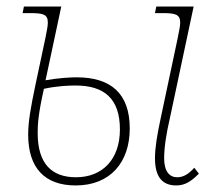

<svg xmlns="http://www.w3.org/2000/svg" viewBox="-20 -556 665 586"><path d="M518 10C546 10 565 -4 587 -26L573 -44C555 -24 539 -15 521 -15C497 -15 481 -33 481 -73C481 -107 488 -150 498 -193L571 -536H457L453 -516H474C514 -516 530 -513 530 -487C530 -476 526 -459 522 -438L470 -193C460 -146 453 -106 453 -73C453 -14 477 10 518 10ZM211 10C316 10 376 -60 376 -164C376 -271 318 -320 214 -320C194 -320 158 -318 119 -311L167 -536H53L49 -516H70C111 -516 126 -513 126 -487C126 -477 123 -462 119 -442L88 -296C74 -229 66 -185 66 -145C66 -44 116 10 211 10ZM212 -15C138 -15 95 -56 95 -150C95 -174 96 -205 114 -285C156 -294 191 -295 211 -295C297 -295 346 -256 346 -161C346 -70 293 -15 212 -15Z"/></svg>

Font: Noto Serif SemiCondensed Thin
Style: Italic
Weight: 100
Width: 4
Italic angle: -12°
Designer: Monotype Design Team
Foundry: Monotype Imaging Inc.
Version: Version 2.013